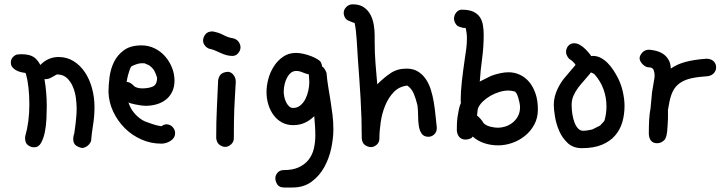

<svg xmlns="http://www.w3.org/2000/svg" viewBox="-20 -628 3302 872"><path d="M54.7 -379.9Q58.6 -380.9 63.5 -380.9Q68.4 -380.9 75.2 -381.8H76.2Q111.3 -381.8 130.4 -370.6Q149.4 -359.4 163.1 -333Q182.6 -352.5 203.1 -360.8Q223.6 -369.1 246.1 -369.1Q284.2 -369.1 314.5 -350.1Q344.7 -331.1 365.7 -299.8Q386.7 -268.6 397.9 -227.1Q409.2 -185.5 409.2 -141.6Q409.2 -100.6 402.8 -61.5Q396.5 -22.5 393.6 12.7Q382.8 38.1 356.4 43.9H352.5Q338.9 42 325.7 33.2Q312.5 24.4 312.5 2L313.5 -7.8Q314.5 -12.7 315.4 -16.1Q316.4 -19.5 317.4 -22.5L323.2 -65.4Q325.2 -83 326.7 -100.6Q328.1 -118.2 328.1 -136.7Q328.1 -156.2 324.7 -182.6Q321.3 -209 311.5 -232.9Q301.8 -256.8 284.2 -273.4Q266.6 -290 238.3 -290Q227.5 -284.2 213.9 -276.4Q200.2 -268.6 188.5 -268.6H184.6Q181.6 -268.6 181.6 -266.6Q181.6 -265.6 182.1 -265.6Q182.6 -265.6 182.6 -264.6Q187.5 -236.3 189.9 -206.1Q192.4 -175.8 192.4 -144.5Q192.4 -120.1 190.9 -88.4Q189.5 -56.6 183.6 -27.8Q177.7 1 166.5 21Q155.3 41 134.8 41Q120.1 41 106.9 31.2Q93.8 21.5 93.8 -1Q93.8 -6.8 94.7 -9.8Q113.3 -74.2 113.3 -153.3Q113.3 -236.3 97.7 -293L94.7 -296.9Q85 -297.9 73.7 -300.8Q62.5 -303.7 52.7 -309.1Q43 -314.5 36.1 -322.8Q29.3 -331.1 29.3 -343.8Q29.3 -368.2 54.7 -379.9Z M555.7 -257.8Q553.7 -256.8 553.7 -255.9H555.7Q562.5 -255.9 569.3 -252.4Q576.2 -249 581.1 -244.6Q585.9 -240.2 589.4 -236.8Q592.8 -233.4 593.8 -233.4Q608.4 -226.6 626 -226.6Q654.3 -226.6 673.8 -234.9Q693.4 -243.2 693.4 -275.4Q687.5 -294.9 680.2 -307.6Q672.9 -320.3 656.2 -332L635.7 -340.8H622.1Q614.3 -340.8 601.6 -336.9Q588.9 -333 576.2 -326.2Q572.3 -320.3 568.4 -309.1Q564.5 -297.9 561.5 -287.1Q558.6 -276.4 557.1 -267.6Q555.7 -258.8 555.7 -257.8ZM563.5 -163.1 560.5 -173.8Q572.3 -122.1 617.2 -88.9Q627 -81.1 642.1 -75.2Q657.2 -69.3 672.4 -64.5Q687.5 -59.6 699.2 -57.1Q710.9 -54.7 713.9 -54.7Q723.6 -63.5 738.3 -63.5Q755.9 -61.5 765.6 -49.3Q775.4 -37.1 775.4 -23.4Q775.4 -2 755.4 11.2Q735.4 24.4 712.9 24.4Q665 24.4 622.1 5.4Q579.1 -13.7 546.9 -45.9Q514.6 -78.1 494.6 -120.1Q474.6 -162.1 472.7 -209Q472.7 -241.2 477.5 -278.3Q482.4 -315.4 498 -347.2Q513.7 -378.9 543.5 -400.4Q573.2 -421.9 623 -421.9Q654.3 -421.9 681.6 -408.7Q709 -395.5 729 -373Q749 -350.6 760.7 -321.8Q772.5 -293 772.5 -261.7Q772.5 -233.4 762.2 -211.9Q752 -190.4 734.4 -176.3Q716.8 -162.1 692.9 -154.8Q668.9 -147.5 642.6 -147.5Q631.8 -147.5 618.7 -149.4Q605.5 -151.4 593.8 -153.8Q582 -156.2 573.7 -158.7Q565.4 -161.1 563.5 -163.1Z M970.7 -264.6Q975.6 -287.1 988.3 -294.4Q1001 -301.8 1017.6 -301.8Q1031.2 -299.8 1041 -287.1Q1050.8 -274.4 1050.8 -255.9Q1048.8 -217.8 1046.9 -188Q1044.9 -158.2 1043.9 -129.9Q1043 -101.6 1042.5 -70.8Q1042 -40 1042 0Q1042 16.6 1029.3 27.8Q1016.6 39.1 1002.9 39.1Q989.3 39.1 976.6 29.3Q963.9 19.5 961.9 -1Q961.9 -78.1 964.8 -132.8ZM928.7 -407.2Q917 -412.1 909.7 -422.4Q902.3 -432.6 902.3 -443.4Q902.3 -458 912.6 -471.7Q922.9 -485.4 945.3 -485.4Q973.6 -480.5 995.1 -468.8Q1016.6 -457 1039.1 -454.1Q1056.6 -449.2 1064.5 -437Q1072.3 -424.8 1072.3 -413.1Q1072.3 -399.4 1062 -386.7Q1051.8 -374 1035.2 -374Q1020.5 -374 1007.3 -377.9Q994.1 -381.8 981.4 -387.7Q968.8 -393.6 956.1 -398.9Q943.4 -404.3 928.7 -407.2Z M1382.8 -290Q1366.2 -293.9 1353 -299.8Q1339.8 -305.7 1325.2 -305.7Q1311.5 -305.7 1301.3 -297.4Q1291 -289.1 1283.7 -275.4Q1276.4 -261.7 1272.5 -245.1Q1268.6 -228.5 1268.6 -210.9Q1268.6 -200.2 1271.5 -187Q1274.4 -173.8 1279.8 -163.1Q1285.2 -152.3 1293 -145Q1300.8 -137.7 1311.5 -137.7Q1330.1 -137.7 1344.2 -149.4Q1358.4 -161.1 1367.2 -178.7Q1376 -196.3 1380.4 -216.8Q1384.8 -237.3 1384.8 -254.9Q1384.8 -263.7 1383.8 -272Q1382.8 -280.3 1382.8 -290ZM1270.5 223.6Q1248 223.6 1239.3 209.5Q1230.5 195.3 1230.5 181.6Q1230.5 168 1240.7 156.2Q1251 144.5 1268.6 144.5Q1309.6 144.5 1336.9 131.8Q1364.3 119.1 1381.3 97.7Q1398.4 76.2 1405.3 47.4Q1412.1 18.6 1412.1 -13.7Q1412.1 -35.2 1410.6 -56.6Q1409.2 -78.1 1407.2 -100.6Q1366.2 -59.6 1312.5 -59.6Q1283.2 -59.6 1260.7 -71.8Q1238.3 -84 1222.7 -105Q1207 -126 1198.7 -153.3Q1190.4 -180.7 1190.4 -210Q1190.4 -238.3 1198.7 -269.5Q1207 -300.8 1224.1 -327.1Q1241.2 -353.5 1266.1 -370.6Q1291 -387.7 1324.2 -387.7Q1340.8 -387.7 1359.4 -383.3Q1377.9 -378.9 1394 -372.6Q1410.2 -366.2 1421.9 -358.9Q1433.6 -351.6 1436.5 -346.7Q1442.4 -335.9 1442.4 -326.2L1447.3 -323.2Q1457 -313.5 1462.9 -296.9Q1465.8 -262.7 1471.2 -231Q1476.6 -199.2 1481.4 -168.5Q1486.3 -137.7 1490.2 -106Q1494.1 -74.2 1494.1 -40Q1494.1 -1 1484.4 45.4Q1474.6 91.8 1452.6 131.3Q1430.7 170.9 1395 197.3Q1359.4 223.6 1308.6 223.6Z M1567.4 -532.2Q1552.7 -537.1 1546.9 -547.9Q1541 -558.6 1541 -570.3Q1541 -584 1552.7 -596.2Q1564.5 -608.4 1582 -608.4Q1613.3 -608.4 1632.8 -594.7Q1652.3 -581.1 1663.1 -560.1Q1673.8 -539.1 1677.7 -514.2Q1681.6 -489.3 1681.6 -467.8V-441.4Q1681.6 -387.7 1685.5 -338.4Q1689.5 -289.1 1693.4 -245.1Q1724.6 -276.4 1754.9 -296.4Q1785.2 -316.4 1826.2 -316.4Q1856.4 -316.4 1877.4 -303.7Q1898.4 -291 1913.1 -270Q1927.7 -249 1936.5 -221.2Q1945.3 -193.4 1950.2 -163.6Q1955.1 -133.8 1958 -103.5Q1960.9 -73.2 1963.9 -47.9Q1963.9 -28.3 1952.1 -17.6Q1940.4 -6.8 1925.8 -6.8Q1905.3 -6.8 1895.5 -20.5Q1885.7 -34.2 1882.3 -55.2Q1878.9 -76.2 1878.9 -101.1Q1878.9 -126 1876 -149.4Q1869.1 -178.7 1859.4 -202.1Q1849.6 -225.6 1830.1 -239.3Q1793 -235.4 1768.6 -210Q1744.1 -184.6 1729.5 -148.9Q1714.8 -113.3 1709 -72.8Q1703.1 -32.2 1703.1 1Q1703.1 18.6 1690.9 29.3Q1678.7 40 1665 40Q1651.4 40 1638.2 31.2Q1625 22.5 1623 1Q1623 -90.8 1617.7 -180.2Q1612.3 -269.5 1605.5 -358.4Q1602.5 -402.3 1600.1 -445.3Q1597.7 -488.3 1590.8 -523.4Q1585.9 -524.4 1567.4 -532.2Z M2063.5 -507.8Q2055.7 -509.8 2048.8 -521Q2042 -532.2 2042 -543.9Q2042 -558.6 2052.2 -571.3Q2062.5 -584 2077.1 -584Q2110.4 -584 2129.9 -574.7Q2149.4 -565.4 2159.7 -549.8Q2169.9 -534.2 2173.3 -513.7Q2176.8 -493.2 2176.8 -470.7Q2176.8 -414.1 2169.4 -360.4Q2162.1 -306.6 2159.2 -259.8Q2157.2 -257.8 2157.2 -256.8Q2158.2 -257.8 2159.2 -257.8L2210 -283.2Q2254.9 -299.8 2290 -299.8Q2316.4 -299.8 2340.8 -288.6Q2365.2 -277.3 2383.3 -255.9Q2401.4 -234.4 2412.1 -203.1Q2422.9 -171.9 2422.9 -130.9Q2422.9 -91.8 2406.2 -61.5Q2389.6 -31.2 2363.3 -10.3Q2336.9 10.7 2305.2 21.5Q2273.4 32.2 2243.2 32.2Q2209 32.2 2178.7 22Q2148.4 11.7 2127 -7.8L2121.1 -1Q2107.4 5.9 2093.8 5.9Q2077.1 5.9 2066.9 -4.9Q2056.6 -15.6 2054.7 -35.2Q2054.7 -47.9 2055.2 -64.5Q2055.7 -81.1 2058.1 -97.7Q2060.5 -114.3 2064 -130.9Q2067.4 -147.5 2073.2 -160.2Q2073.2 -163.1 2072.8 -166.5Q2072.3 -169.9 2072.3 -172.9Q2072.3 -210 2077.6 -258.3Q2083 -306.6 2090.8 -359.4Q2094.7 -383.8 2097.7 -407.2Q2100.6 -430.7 2100.6 -453.1Q2100.6 -478.5 2094.7 -501H2085.9Q2083 -501 2065.4 -506.8ZM2149.4 -129.9 2146.5 -102.5Q2149.4 -101.6 2153.8 -97.2Q2158.2 -92.8 2162.6 -87.9Q2167 -83 2170.9 -77.6Q2174.8 -72.3 2175.8 -69.3Q2187.5 -57.6 2207 -52.7Q2226.6 -47.9 2241.2 -47.9Q2256.8 -47.9 2274.4 -53.2Q2292 -58.6 2307.1 -70.3Q2322.3 -82 2332 -99.6Q2341.8 -117.2 2341.8 -141.6Q2341.8 -149.4 2339.4 -161.6Q2336.9 -173.8 2333.5 -185.1Q2330.1 -196.3 2325.2 -204.6Q2320.3 -212.9 2315.4 -212.9Q2308.6 -214.8 2302.2 -215.8Q2295.9 -216.8 2288.1 -216.8Q2269.5 -216.8 2248.5 -210.4Q2227.5 -204.1 2208.5 -193.4Q2189.5 -182.6 2173.8 -168Q2158.2 -153.3 2151.4 -136.7Z M2564.5 -361.3Q2550.8 -377 2550.8 -391.6Q2550.8 -408.2 2561 -419.9Q2571.3 -431.6 2587.9 -431.6Q2600.6 -431.6 2613.3 -424.3Q2626 -417 2636.7 -406.7Q2647.5 -396.5 2655.3 -386.7Q2663.1 -377 2665 -373Q2667 -374 2673.8 -374Q2692.4 -374 2709.5 -364.7Q2726.6 -355.5 2740.7 -340.8Q2754.9 -326.2 2765.6 -309.6Q2776.4 -293 2784.2 -278.3Q2792 -263.7 2798.3 -246.6Q2804.7 -229.5 2808.6 -211.9Q2812.5 -194.3 2814.5 -177.7Q2816.4 -161.1 2816.4 -147.5Q2816.4 -107.4 2806.2 -72.8Q2795.9 -38.1 2772.9 -11.7Q2750 14.6 2712.9 29.8Q2675.8 44.9 2622.1 44.9Q2583 44.9 2558.1 21.5Q2533.2 -2 2519.5 -33.7Q2505.9 -65.4 2500.5 -98.6Q2495.1 -131.8 2495.1 -152.3Q2495.1 -171.9 2500 -190.4Q2504.9 -209 2512.7 -225.1Q2520.5 -241.2 2528.8 -253.9Q2537.1 -266.6 2544.9 -275.4L2593.8 -333Q2592.8 -336.9 2587.4 -342.3Q2582 -347.7 2577.1 -352.5ZM2663.1 -298.8 2659.2 -293Q2647.5 -278.3 2633.3 -262.7Q2619.1 -247.1 2606.4 -230.5Q2593.8 -213.9 2585 -194.3Q2576.2 -174.8 2576.2 -151.4Q2576.2 -129.9 2579.6 -108.9Q2583 -87.9 2589.4 -71.3Q2595.7 -54.7 2605.5 -44.4Q2615.2 -34.2 2627.9 -34.2Q2638.7 -34.2 2649.9 -36.1Q2661.1 -38.1 2669.9 -40L2705.1 -57.6Q2708 -61.5 2714.8 -67.9Q2721.7 -74.2 2725.6 -81.1Q2734.4 -113.3 2734.4 -144.5Q2734.4 -185.5 2720.7 -223.1Q2707 -260.7 2678.7 -292L2667 -297.9H2666Q2664.1 -297.9 2663.1 -298.8Z M2926.8 -28.3Q2926.8 -54.7 2928.2 -83Q2929.7 -111.3 2934.6 -136.7L2941.4 -209L2950.2 -261.7Q2953.1 -274.4 2953.1 -285.2Q2953.1 -296.9 2948.7 -309.6Q2944.3 -322.3 2925.8 -322.3Q2918 -322.3 2910.6 -326.7Q2903.3 -331.1 2897.5 -337.4Q2891.6 -343.8 2888.2 -350.6Q2884.8 -357.4 2884.8 -363.3Q2884.8 -375 2896.5 -388.7Q2908.2 -402.3 2928.7 -402.3Q2979.5 -397.5 3002.9 -374Q3026.4 -350.6 3026.4 -316.4Q3055.7 -336.9 3094.7 -347.2Q3133.8 -357.4 3187.5 -361.3Q3209 -361.3 3220.7 -350.1Q3232.4 -338.9 3232.4 -322.3Q3232.4 -307.6 3222.7 -296.4Q3212.9 -285.2 3196.3 -282.2Q3151.4 -279.3 3120.1 -272.5Q3088.9 -265.6 3067.4 -250.5Q3045.9 -235.4 3034.2 -210Q3022.5 -184.6 3016.6 -144.5L3013.7 -129.9V-89.8Q3012.7 -75.2 3012.2 -60.1Q3011.7 -44.9 3009.8 -29.3L3006.8 -11.7L3001 3.9Q2985.4 22.5 2964.8 22.5Q2929.7 22.5 2926.8 -18.6Z"/></svg>

Font: Single Day
Style: Regular
Weight: 400
Designer: DXKorea
Foundry: DXKorea
Version: Version 1.00